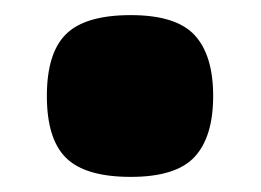

<svg xmlns="http://www.w3.org/2000/svg" viewBox="-20 -497 345 254"><path d="M153 -263Q93 -263 67.5 -288Q42 -313 42 -370Q42 -427 67.5 -452Q93 -477 153 -477Q213 -477 237.5 -450.5Q262 -424 262 -370Q262 -316 237.5 -289.5Q213 -263 153 -263Z"/></svg>

Font: Encode Sans Wide
Style: ExtraBold
Weight: 800
Designer: Pablo Impallari, Andres Torresi
Foundry: Pablo Impallari, Andres Torresi
Version: Version 1.000; ttfautohint (v1.00) -l 8 -r 50 -G 200 -x 14 -